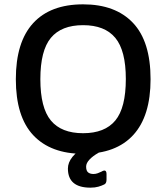

<svg xmlns="http://www.w3.org/2000/svg" viewBox="-20 -698 767 885"><path d="M363 11Q214 11 133.5 -74.5Q53 -160 53 -333Q53 -504 132.5 -591Q212 -678 363 -678Q512 -678 593 -592.5Q674 -507 674 -333Q674 -163 594.5 -76Q515 11 363 11ZM363 -84Q463 -84 511.5 -142.5Q560 -201 560 -334Q560 -465 511.5 -523.5Q463 -582 363 -582Q263 -582 214.5 -523.5Q166 -465 166 -333Q166 -201 214.5 -142.5Q263 -84 363 -84ZM397 167Q293 167 293 79Q293 51 314 25Q335 -1 372 -19Q384 -24 399 -22L430 -18Q444 -16 445 -8.5Q446 -1 433 7Q408 21 392.5 37.5Q377 54 377 70Q377 89 386 96.5Q395 104 411 104Q421 104 430.5 100.5Q440 97 448 93Q471 79 471 105V130Q471 147 461 152Q449 158 433.5 162.5Q418 167 397 167Z"/></svg>

Font: Pitagon Sans Medium
Style: Regular
Weight: 500
Designer: Travis Tran
Foundry: Pitagon
Version: Version 1.001; ttfautohint (v1.8.4.7-5d5b);gftools[0.9.26]